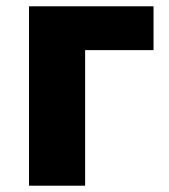

<svg xmlns="http://www.w3.org/2000/svg" viewBox="-20 -589 537 609"><path d="M72 0H250V-430H467V-569H72Z"/></svg>

Font: Noto Sans JP Black
Style: Regular
Weight: 900
Designer: Ryoko NISHIZUKA  (kana, bopomofo & ideographs); Paul D. Hunt (Latin, Greek & Cyrillic); Sandoll Communications , Soo-you
Foundry: Adobe
Version: Version 2.002;hotconv 1.0.116;makeotfexe 2.5.65601